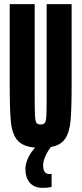

<svg xmlns="http://www.w3.org/2000/svg" viewBox="-20 -708 395 930"><path d="M327 -688V-301Q327 -181 322 -124.5Q317 -68 295.5 -36Q274 -4 226 4Q189 56 189 94Q189 113 196 124Q203 135 221 135L230 134V197Q213 202 188 202Q145 202 124 176.5Q103 151 103 111Q103 86 115.5 58.5Q128 31 150 7Q91 2 65 -28Q39 -58 33 -115.5Q27 -173 27 -301V-688H148V-246Q148 -173 149.5 -147Q151 -121 156.5 -113Q162 -105 177 -105Q192 -105 197.5 -113Q203 -121 204.5 -147Q206 -173 206 -246V-688Z"/></svg>

Font: Saira Ultra Condensed ExtraBold
Style: Regular
Weight: 800
Width: 1
Designer: Hector Gatti with collaboration of the Omnibus-Type team
Foundry: Omnibus-Type
Version: Version 1.001; ttfautohint (v1.8)